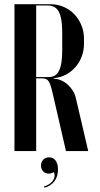

<svg xmlns="http://www.w3.org/2000/svg" viewBox="-20 -719 475 914"><path d="M48.8 -699V0H152.2V-346H179.5Q191.2 -346 198.8 -343Q206.2 -340 211.8 -331.8Q217.2 -323.5 222.1 -307.9Q227 -292.2 232.5 -267L294 0H400L340.8 -253.2Q336.8 -271.5 326.1 -288.1Q315.5 -304.8 301.4 -317.2Q287.2 -329.8 270.2 -336.9Q253.2 -344 236 -344.2V-347Q268.2 -350 294.4 -364Q320.5 -378 339.6 -400.1Q358.8 -422.2 369.2 -450.6Q379.8 -479 379.8 -510.8V-535Q379.8 -569 367.5 -598.9Q355.2 -628.8 334.1 -651Q313 -673.2 283.4 -686.1Q253.8 -699 218.5 -699ZM276.2 -480Q276.2 -446.5 272.6 -422.6Q269 -398.8 261.2 -382.9Q253.5 -367 241.2 -359.5Q229 -352 212 -352H152.2V-693H207.8Q244.2 -693 260.2 -662.8Q276.2 -632.5 276.2 -565.2ZM237.2 100.5Q245.2 123.2 231 142Q216.8 160.8 189 169L191.5 174.5Q206.5 170.8 218.6 162.8Q230.8 154.8 239.1 143.6Q247.5 132.5 251.8 118.5Q256 104.5 256 88.5Q256 60.8 244.8 45.4Q233.5 30 214.2 30Q196.8 30 186 41.1Q175.2 52.2 175.2 69.5Q175.2 85.5 185.4 96.5Q195.5 107.5 212 107.5Q218.2 107.5 224.1 105.6Q230 103.8 237.2 100.5Z"/></svg>

Font: Moniqa Black
Style: Regular
Weight: 900
Designer: Rajesh Rajput
Foundry: Rajesh Rajput
Version: Version 1.000